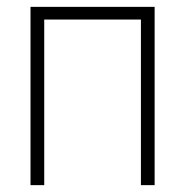

<svg xmlns="http://www.w3.org/2000/svg" viewBox="-20 -540 540 560"><path d="M69 0V-520H431V0H391V-483H109V0Z"/></svg>

Font: Iosevka Extralight
Style: Regular
Weight: 200
Monospace: yes
Designer: Belleve Invis
Foundry: Belleve Invis
Version: Version 32.0.1; ttfautohint (v1.8.4)